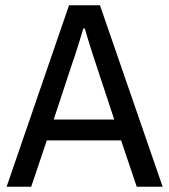

<svg xmlns="http://www.w3.org/2000/svg" viewBox="-20 -706 640 726"><path d="M5 0 241 -686H358L595 0H497L438 -175H157L98 0ZM183 -254H412L340 -472Q337 -482 332 -496.5Q327 -511 321.5 -529Q316 -547 310.5 -565Q305 -583 301 -598H295Q290 -580 282.5 -556.5Q275 -533 268 -510.5Q261 -488 255 -472Z"/></svg>

Font: Archivo SemiCondensed
Style: Regular
Weight: 400
Width: 4
Designer: Hector Gatti
Foundry: Omnibus-Type
Version: Version 2.001